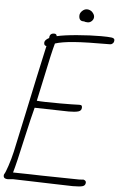

<svg xmlns="http://www.w3.org/2000/svg" viewBox="-85 -1179 773 1235"><g transform="rotate(5 301.5 -561.5)"><path d="M155 1 47 -2 13 1Q-15 1 -15 -20Q-15 -27 -12 -31Q-5 -41 10 -85.5Q25 -130 36 -178Q57 -271 89 -424Q145 -690 186 -874Q170 -875 170 -894Q170 -912 199 -927Q199 -958 229 -958Q245 -958 246 -943Q293 -954 376.5 -961Q460 -968 530 -968Q576 -968 599 -965Q618 -962 618 -950Q618 -936 610 -928.5Q602 -921 594 -921Q437 -921 359.5 -915Q282 -909 239 -895Q222 -836 188 -671Q161 -542 155 -518Q192 -514 307 -514Q387 -514 431 -516Q442 -516 445 -511.5Q448 -507 448 -500Q448 -479 427 -473Q406 -467 365 -467L145 -472Q130 -417 98 -275Q60 -102 43 -45Q110 -44 155 -43Q200 -42 229 -41L469 -37Q483 -37 488 -38Q493 -39 498 -39Q515 -34 515 -22Q515 -3 498 3Q481 9 433 9Q408 9 305.5 5.5Q203 2 155 1ZM413 -1053H409Q380 -1053 380 -1087Q380 -1104 394.5 -1118Q409 -1132 426 -1132Q443 -1132 458 -1120Q475 -1103 475 -1087Q475 -1072 463.5 -1060.5Q452 -1049 437 -1049Q421 -1049 413 -1053Z"/></g></svg>

Font: Bad Script
Style: Regular
Weight: 400
Italic angle: -10°
Designer: Roman Shchyukin (Gaslight Type Foundry), Cyreal (Charset Expansion)
Foundry: Gaslight
Version: Version 2.000